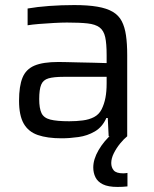

<svg xmlns="http://www.w3.org/2000/svg" viewBox="-20 -538 609 758"><path d="M222.9 8Q167 8 129.5 -4.9Q92 -17.8 73.6 -50.1Q55.2 -82.4 55.2 -140.2Q55.2 -197.8 68.8 -231.2Q82.3 -264.6 116.1 -279Q149.9 -293.3 210.6 -293.3Q221.5 -293.3 242.9 -292.8Q264.4 -292.3 292.3 -291.6Q320.2 -290.9 348.5 -290.4Q376.9 -289.9 401 -288.9V-320.7Q401 -365.9 395.3 -391.6Q389.6 -417.3 373 -429.8Q356.4 -442.2 325.5 -445.6Q294.5 -449 244.5 -449Q222.6 -449 192.7 -447.3Q162.7 -445.6 134.5 -443.4Q106.3 -441.1 89 -438.2V-504.4Q126.7 -511 174.6 -514.5Q222.5 -518 273.2 -518Q327.1 -518 364.3 -511.6Q401.5 -505.3 425.1 -491.4Q448.7 -477.5 460.7 -454.3Q472.7 -431.2 477.4 -398.2Q482.2 -365.1 482.2 -320.8V0H409L405.5 -72.1H399.9Q384.2 -36.6 354.6 -19.2Q325 -1.9 290.1 3Q255.1 8 222.9 8ZM253.4 -59.3Q281.9 -59.3 307 -62.6Q332.1 -65.8 351.3 -75.8Q370.5 -85.9 380.8 -105.7Q391.5 -127 396.2 -151.7Q401 -176.3 401 -208.9V-234.7H231.4Q192.3 -234.7 171.3 -228.6Q150.3 -222.5 142.6 -203.7Q134.8 -184.8 134.8 -146.7Q134.8 -110.5 143.8 -91.5Q152.8 -72.4 178.6 -65.9Q204.3 -59.3 253.4 -59.3ZM443.8 200Q407 200 386.2 189.7Q365.4 179.4 356.8 161.8Q348.2 144.2 348.2 123.1Q348.2 90.7 369.2 54.6Q390.2 18.5 423.2 -10L482.2 0Q469.2 10.4 454.4 28.4Q439.7 46.4 429.4 66.9Q419.2 87.4 419.2 105.7Q419.2 123.1 429.1 134.7Q439.1 146.3 466.2 146.3Q469.2 146.3 473.5 146Q477.8 145.7 483.2 144.7V197.9Q473.4 198.9 464 199.5Q454.6 200 443.8 200Z"/></svg>

Font: Saira Thin
Style: Regular
Weight: 100
Designer: Hector Gatti with collaboration of the Omnibus-Type team
Foundry: Omnibus-Type
Version: Version 1.101